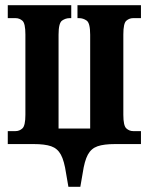

<svg xmlns="http://www.w3.org/2000/svg" viewBox="-20 -556 574 741"><path d="M244 165 235 113Q228 65 215 41Q202 17 177.5 8.5Q153 0 110 0H10V-50H40Q55 -50 66.5 -60.5Q78 -71 78 -113V-423Q78 -466 66.5 -476Q55 -486 40 -486H10V-536H255V-486H249Q233 -486 219.5 -476.5Q206 -467 206 -422V-60H328V-422Q328 -467 314.5 -476.5Q301 -486 285 -486H279V-536H524V-486H494Q479 -486 467.5 -476Q456 -466 456 -423V-113Q456 -71 467.5 -60.5Q479 -50 494 -50H524V0H424Q381 0 356.5 8.5Q332 17 319 41Q306 65 299 113L290 165Z"/></svg>

Font: Noto Serif ExtraCondensed
Style: Bold
Weight: 700
Width: 2
Designer: Monotype Design Team
Foundry: Monotype Imaging Inc.
Version: Version 2.014; ttfautohint (v1.8.4.7-5d5b)